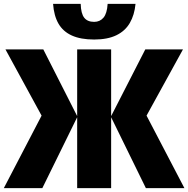

<svg xmlns="http://www.w3.org/2000/svg" viewBox="-27 -968 969 988"><path d="M187 -373 1 -713.9H195.8L370.1 -370.6V-713.9H544.9V-370.6L720.7 -713.9H914.6L727.1 -373L921.9 0H723.6L544.9 -364.7V0H370.1V-364.7L190.9 0H-7.3ZM670.4 -948.2Q665 -891.1 641.1 -849.9Q617.2 -808.6 571.8 -786.6Q526.4 -764.6 457.5 -764.6Q388.2 -764.6 342.8 -785.2Q297.4 -805.7 273.9 -846.4Q250.5 -887.2 246.1 -948.2H388.2Q389.6 -897.9 406.5 -876.7Q423.3 -855.5 457.5 -855.5Q487.3 -855.5 505.6 -877.2Q523.9 -898.9 526.9 -948.2Z"/></svg>

Font: Open Sans SemiCondensed ExtraBold
Style: Regular
Weight: 800
Width: 4
Designer: Monotype Design Team
Foundry: Monotype Imaging Inc.
Version: Version 3.000